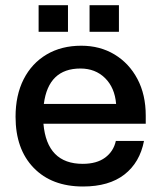

<svg xmlns="http://www.w3.org/2000/svg" viewBox="-20 -684 600 716"><path d="M314 -664.5H423.5V-565.5H314ZM124 -664.5H233.5V-565.5H124ZM38 -248.5Q38 -329 68.2 -388.5Q98.5 -448 153.8 -480.8Q209 -513.5 283 -513.5Q353 -513.5 407.2 -480.8Q461.5 -448 492.5 -389.5Q523.5 -331 523.5 -253V-222.5H142Q155 -73 288.5 -73Q340.5 -73 372 -96.2Q403.5 -119.5 412 -158.5H517Q501.5 -78 444 -33.2Q386.5 11.5 289.5 11.5Q173 11.5 105.5 -58.2Q38 -128 38 -248.5ZM280 -428.5Q160.5 -428.5 143.5 -296.5H413Q408 -357 371.8 -392.8Q335.5 -428.5 280 -428.5Z"/></svg>

Font: Overused Grotesk Medium
Style: Regular
Weight: 525
Version: Version 0.004